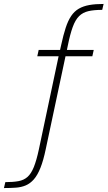

<svg xmlns="http://www.w3.org/2000/svg" viewBox="-180 -763 545 973"><path d="M-160 190 -153 160Q-114 160 -86.5 155Q-59 150 -40.5 133.5Q-22 117 -8.5 83.5Q5 50 17 -6L117 -478H9L16 -510H134L121 -495L130 -535Q141 -586 153 -622.5Q165 -659 181 -682.5Q197 -706 219.5 -719Q242 -732 272.5 -737.5Q303 -743 345 -743L338 -713Q296 -713 268 -706.5Q240 -700 221 -681.5Q202 -663 188.5 -626Q175 -589 163 -529L156 -495L150 -510H295L288 -478H152L52 -8Q40 50 25 87.5Q10 125 -8.5 146Q-27 167 -49.5 176.5Q-72 186 -99.5 188Q-127 190 -160 190Z"/></svg>

Font: Saira Thin Thin
Style: Regular
Weight: 250
Version: Version 1.101